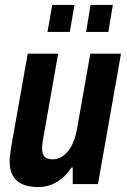

<svg xmlns="http://www.w3.org/2000/svg" viewBox="-20 -744 513 776"><path d="M134 12Q97 12 71.5 1Q46 -10 32.5 -33Q19 -56 19 -91Q19 -104 21 -118.5Q23 -133 25 -149L92 -527H215L153 -175Q152 -167 151 -159.5Q150 -152 150 -144Q150 -130 154.5 -119.5Q159 -109 169 -104.5Q179 -100 193 -100Q210 -100 226 -108.5Q242 -117 255 -133Q268 -149 277.5 -173Q287 -197 292 -227L345 -527H469L376 0H274V-67H269Q253 -42 231.5 -24Q210 -6 185.5 3Q161 12 134 12ZM172 -615 191 -724H281L262 -615ZM328 -615 346 -724H436L418 -615Z"/></svg>

Font: Archivo Condensed
Style: Bold Italic
Weight: 700
Width: 3
Italic angle: -10°
Designer: Hector Gatti
Foundry: Omnibus-Type
Version: Version 2.001